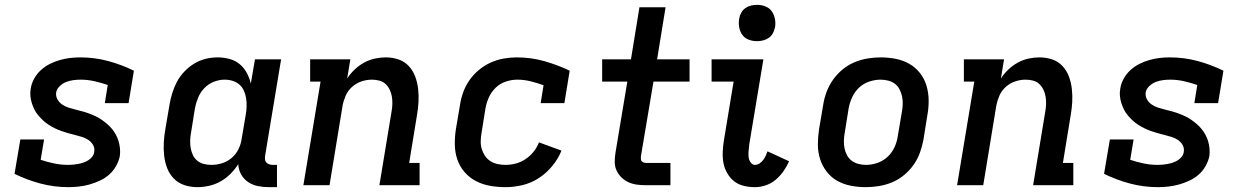

<svg xmlns="http://www.w3.org/2000/svg" viewBox="-20 -765 5140 793"><path d="M263 8Q203 8 147 -7Q91 -22 40 -47L64 -189H162L148 -105Q175 -96 203.5 -90Q232 -84 262 -84Q273 -84 283 -85Q293 -86 303.5 -88Q314 -90 324.5 -93.5Q335 -97 344.5 -103Q354 -109 361 -118Q368 -127 369 -137Q372 -153 364.5 -166Q357 -179 345 -187Q333 -195 318.5 -199.5Q304 -204 290 -207.5Q276 -211 261.5 -215Q247 -219 233 -224Q219 -229 206 -235.5Q193 -242 180.5 -250Q168 -258 158 -267.5Q148 -277 138.5 -288Q129 -299 122.5 -312Q116 -325 111.5 -339Q107 -353 105.5 -368.5Q104 -384 107 -399Q110 -420 121 -440Q132 -460 149 -475.5Q166 -491 186 -501Q206 -511 227 -517Q248 -523 269 -525.5Q290 -528 311 -528Q371 -528 426.5 -513Q482 -498 533 -473L511 -339H413L425 -414Q399 -423 370.5 -429.5Q342 -436 313 -436Q298 -436 283 -434Q268 -432 253.5 -426.5Q239 -421 227 -409.5Q215 -398 212 -384Q210 -368 217 -355Q224 -342 236.5 -333.5Q249 -325 263 -320.5Q277 -316 291.5 -312.5Q306 -309 320.5 -305Q335 -301 348.5 -296Q362 -291 375.5 -284.5Q389 -278 400.5 -270Q412 -262 423 -252.5Q434 -243 443 -232Q452 -221 459 -208Q466 -195 470 -181Q474 -167 475.5 -152Q477 -137 475 -121Q471 -100 459.5 -79.5Q448 -59 431 -44Q414 -29 392.5 -19Q371 -9 349.5 -3Q328 3 306 5.5Q284 8 263 8Z M795 8Q767 8 741.5 -0.5Q716 -9 698 -27.5Q680 -46 670.5 -70.5Q661 -95 658 -122Q655 -149 656.5 -176.5Q658 -204 663 -232L680 -332Q684 -356 691.5 -380.5Q699 -405 711 -427.5Q723 -450 741.5 -469.5Q760 -489 782.5 -502.5Q805 -516 829.5 -522Q854 -528 879 -528Q904 -528 928 -521.5Q952 -515 970 -500Q988 -485 999 -464.5Q1010 -444 1016 -420L1033 -520H1141L1075 -122Q1074 -114 1074.5 -107Q1075 -100 1079.5 -94.5Q1084 -89 1091.5 -86.5Q1099 -84 1106 -84H1124V8H1090Q1067 8 1045 3.5Q1023 -1 1005 -13Q987 -25 976 -44.5Q965 -64 964 -87Q950 -65 931.5 -46.5Q913 -28 890.5 -15.5Q868 -3 843.5 2.5Q819 8 795 8ZM853 -84Q874 -84 896 -90.5Q918 -97 936 -112Q954 -127 964.5 -148Q975 -169 978 -191L995 -291Q998 -308 998.5 -325.5Q999 -343 996.5 -359Q994 -375 987.5 -390Q981 -405 969 -415.5Q957 -426 941 -431Q925 -436 908 -436Q885 -436 862.5 -427Q840 -418 823.5 -400.5Q807 -383 798 -361Q789 -339 785 -317L769 -217Q766 -201 765.5 -185Q765 -169 767.5 -154Q770 -139 776.5 -125Q783 -111 794.5 -101.5Q806 -92 821.5 -88Q837 -84 853 -84Z M1233 0 1304 -428H1261V-520H1427L1414 -441Q1427 -461 1445 -478Q1463 -495 1484 -506.5Q1505 -518 1528 -523Q1551 -528 1573 -528Q1601 -528 1626 -519.5Q1651 -511 1668.5 -492Q1686 -473 1695 -448.5Q1704 -424 1707 -397.5Q1710 -371 1708.5 -343.5Q1707 -316 1702 -288L1670 -92H1713V0H1547L1597 -303Q1600 -319 1600.5 -335Q1601 -351 1598.5 -366Q1596 -381 1589.5 -394.5Q1583 -408 1572.5 -418Q1562 -428 1547 -432Q1532 -436 1516 -436Q1495 -436 1473.5 -429Q1452 -422 1434.5 -406.5Q1417 -391 1408 -370.5Q1399 -350 1395 -329L1341 0Z M2068 8Q2035 8 2004 2.5Q1973 -3 1946 -17Q1919 -31 1899 -54Q1879 -77 1869 -106Q1859 -135 1858.5 -167.5Q1858 -200 1863 -232L1880 -332Q1884 -359 1893.5 -385Q1903 -411 1919.5 -434.5Q1936 -458 1958.5 -476.5Q1981 -495 2006.5 -506.5Q2032 -518 2059.5 -523Q2087 -528 2114 -528Q2173 -528 2228 -512.5Q2283 -497 2333 -473L2311 -339H2213L2225 -413Q2200 -422 2172.5 -429Q2145 -436 2116 -436Q2093 -436 2069 -428Q2045 -420 2027 -402.5Q2009 -385 1999 -362.5Q1989 -340 1985 -317L1969 -217Q1966 -200 1965.5 -183Q1965 -166 1969.5 -150.5Q1974 -135 1983 -121.5Q1992 -108 2005.5 -99.5Q2019 -91 2035 -87.5Q2051 -84 2068 -84Q2089 -84 2110 -89.5Q2131 -95 2150 -107.5Q2169 -120 2183.5 -138Q2198 -156 2206 -177L2299 -143Q2286 -110 2261.5 -80Q2237 -50 2205.5 -29.5Q2174 -9 2138 -0.5Q2102 8 2068 8Z M2648 0Q2629 0 2610.5 -2.5Q2592 -5 2575.5 -12.5Q2559 -20 2546.5 -32.5Q2534 -45 2526.5 -61Q2519 -77 2519 -96Q2519 -115 2522 -134L2571 -428H2467V-520H2586L2621 -735H2729L2694 -520H2828V-428H2679L2627 -119Q2627 -114 2627 -108.5Q2627 -103 2630 -99.5Q2633 -96 2638 -94Q2643 -92 2648 -92H2749V0Z M3098 8Q3074 8 3051.5 2.5Q3029 -3 3012 -16.5Q2995 -30 2983.5 -50Q2972 -70 2968 -92Q2964 -114 2965 -138Q2966 -162 2970 -186L3010 -428H2919V-520H3133L3075 -171Q3074 -162 3073 -153.5Q3072 -145 3071.5 -136.5Q3071 -128 3071.5 -119.5Q3072 -111 3075 -103.5Q3078 -96 3084 -90Q3090 -84 3098 -84Q3108 -84 3117 -90Q3126 -96 3132 -104Q3138 -112 3142.5 -121.5Q3147 -131 3150 -140L3239 -99Q3230 -78 3216 -58Q3202 -38 3183.5 -22.5Q3165 -7 3142.5 0.5Q3120 8 3098 8ZM3106 -595Q3088 -595 3071.5 -601.5Q3055 -608 3045.5 -621.5Q3036 -635 3033 -652.5Q3030 -670 3033 -688Q3035 -701 3041.5 -712.5Q3048 -724 3058.5 -731.5Q3069 -739 3081.5 -742Q3094 -745 3107 -745Q3125 -745 3141.5 -738.5Q3158 -732 3167.5 -718.5Q3177 -705 3180.5 -687.5Q3184 -670 3181 -652Q3178 -639 3172 -627.5Q3166 -616 3155 -608.5Q3144 -601 3131.5 -598Q3119 -595 3106 -595Z M3556 8Q3524 8 3493.5 2Q3463 -4 3437.5 -18.5Q3412 -33 3394 -56.5Q3376 -80 3367 -108.5Q3358 -137 3358 -168.5Q3358 -200 3363 -232L3380 -332Q3384 -359 3394 -385.5Q3404 -412 3420.5 -435.5Q3437 -459 3460 -478Q3483 -497 3509.5 -508Q3536 -519 3563.5 -523.5Q3591 -528 3617 -528Q3649 -528 3679.5 -522Q3710 -516 3735.5 -501.5Q3761 -487 3779.5 -463.5Q3798 -440 3806.5 -411.5Q3815 -383 3815.5 -351.5Q3816 -320 3810 -288L3794 -188Q3789 -161 3779.5 -134.5Q3770 -108 3753.5 -84.5Q3737 -61 3714 -42Q3691 -23 3664.5 -12Q3638 -1 3610 3.5Q3582 8 3556 8ZM3557 -84Q3580 -84 3603.5 -92Q3627 -100 3645.5 -117Q3664 -134 3674.5 -157Q3685 -180 3688 -203L3705 -303Q3708 -319 3708.5 -335.5Q3709 -352 3705.5 -367.5Q3702 -383 3695 -396.5Q3688 -410 3676 -419Q3664 -428 3648.5 -432Q3633 -436 3617 -436Q3594 -436 3570 -428Q3546 -420 3528 -403Q3510 -386 3499.5 -363Q3489 -340 3485 -317L3469 -217Q3466 -201 3465.5 -184.5Q3465 -168 3468 -152.5Q3471 -137 3478.5 -123.5Q3486 -110 3498 -101Q3510 -92 3525.5 -88Q3541 -84 3557 -84Z M3933 0 4004 -428H3961V-520H4127L4114 -441Q4127 -461 4145 -478Q4163 -495 4184 -506.5Q4205 -518 4228 -523Q4251 -528 4273 -528Q4301 -528 4326 -519.5Q4351 -511 4368.5 -492Q4386 -473 4395 -448.5Q4404 -424 4407 -397.5Q4410 -371 4408.5 -343.5Q4407 -316 4402 -288L4370 -92H4413V0H4247L4297 -303Q4300 -319 4300.5 -335Q4301 -351 4298.5 -366Q4296 -381 4289.5 -394.5Q4283 -408 4272.5 -418Q4262 -428 4247 -432Q4232 -436 4216 -436Q4195 -436 4173.5 -429Q4152 -422 4134.5 -406.5Q4117 -391 4108 -370.5Q4099 -350 4095 -329L4041 0Z M4763 8Q4703 8 4647 -7Q4591 -22 4540 -47L4564 -189H4662L4648 -105Q4675 -96 4703.5 -90Q4732 -84 4762 -84Q4773 -84 4783 -85Q4793 -86 4803.5 -88Q4814 -90 4824.5 -93.5Q4835 -97 4844.5 -103Q4854 -109 4861 -118Q4868 -127 4869 -137Q4872 -153 4864.5 -166Q4857 -179 4845 -187Q4833 -195 4818.5 -199.5Q4804 -204 4790 -207.5Q4776 -211 4761.5 -215Q4747 -219 4733 -224Q4719 -229 4706 -235.5Q4693 -242 4680.5 -250Q4668 -258 4658 -267.5Q4648 -277 4638.5 -288Q4629 -299 4622.5 -312Q4616 -325 4611.5 -339Q4607 -353 4605.5 -368.5Q4604 -384 4607 -399Q4610 -420 4621 -440Q4632 -460 4649 -475.5Q4666 -491 4686 -501Q4706 -511 4727 -517Q4748 -523 4769 -525.5Q4790 -528 4811 -528Q4871 -528 4926.5 -513Q4982 -498 5033 -473L5011 -339H4913L4925 -414Q4899 -423 4870.5 -429.5Q4842 -436 4813 -436Q4798 -436 4783 -434Q4768 -432 4753.5 -426.5Q4739 -421 4727 -409.5Q4715 -398 4712 -384Q4710 -368 4717 -355Q4724 -342 4736.5 -333.5Q4749 -325 4763 -320.5Q4777 -316 4791.5 -312.5Q4806 -309 4820.5 -305Q4835 -301 4848.5 -296Q4862 -291 4875.5 -284.5Q4889 -278 4900.5 -270Q4912 -262 4923 -252.5Q4934 -243 4943 -232Q4952 -221 4959 -208Q4966 -195 4970 -181Q4974 -167 4975.5 -152Q4977 -137 4975 -121Q4971 -100 4959.5 -79.5Q4948 -59 4931 -44Q4914 -29 4892.5 -19Q4871 -9 4849.5 -3Q4828 3 4806 5.5Q4784 8 4763 8Z"/></svg>

Font: Iosevka Etoile Semibold
Style: Italic
Weight: 600
Italic angle: -9°
Designer: Belleve Invis
Foundry: Belleve Invis
Version: Version 22.1.2; ttfautohint (v1.8.4)